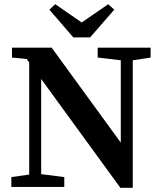

<svg xmlns="http://www.w3.org/2000/svg" viewBox="-20 -890 771 914"><path d="M445 -616V-663H697V-616L612 -603V4H553L176 -514V-61L286 -47V0H34V-47L119 -59V-593L107 -609L37 -616V-663H226L555 -211V-603ZM243 -870 369 -783 495 -870 524 -844 409 -712H329L215 -844Z"/></svg>

Font: Source Serif Pro SemiBold
Style: Regular
Weight: 600
Designer: Frank Grießhammer
Foundry: Adobe Systems Incorporated
Version: Version 3.001;hotconv 1.0.111;makeotfexe 2.5.65597